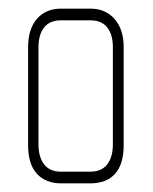

<svg xmlns="http://www.w3.org/2000/svg" viewBox="-20 -424 353 444"><path d="M189 0H121Q86 0 65.5 -22Q45 -44 45 -89V-315Q45 -357 65.5 -380.5Q86 -404 121 -404H189Q224 -404 245 -380Q266 -356 266 -315V-89Q266 -44 246 -22Q226 0 189 0ZM241 -315Q241 -344 228 -360.5Q215 -377 189 -377H121Q95 -377 82 -360.5Q69 -344 69 -315V-90Q69 -61 82 -44Q95 -27 121 -27H189Q215 -27 228 -44Q241 -61 241 -90Z"/></svg>

Font: Chathura Light
Style: Regular
Weight: 300
Designer: Appaji Ambarisha Darbha
Foundry: Aditya Fonts
Version: Version 1.001 2016